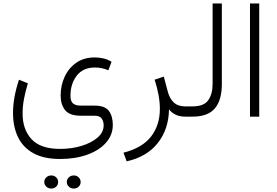

<svg xmlns="http://www.w3.org/2000/svg" viewBox="-20 -678 1608 1116"><path d="M368.2 379.9Q368.2 364.3 379.9 353Q391.6 341.8 408.7 341.8Q425.8 341.8 437.3 352.8Q448.7 363.8 448.7 379.9Q448.7 396 437.3 407Q425.8 418 408.7 418Q391.6 418 379.9 406.7Q368.2 395.5 368.2 379.9ZM237.3 379.9Q237.3 364.3 249 353Q260.7 341.8 277.8 341.8Q294.9 341.8 306.4 352.8Q317.9 363.8 317.9 379.9Q317.9 396 306.4 407Q294.9 418 277.8 418Q260.7 418 249 406.7Q237.3 395.5 237.3 379.9ZM329.1 246.1Q233.9 246.1 173.3 212.2Q112.8 178.2 84.2 118.2Q55.7 58.1 55.7 -21Q55.7 -67.9 64.9 -117.4Q74.2 -167 90.3 -214.4L142.1 -193.8Q128.9 -150.9 120.1 -106.2Q111.3 -61.5 111.3 -18.1Q111.3 74.2 163.3 130.9Q215.3 187.5 329.1 187.5Q395.5 187.5 453.1 170.2Q510.7 152.8 546.6 122.1Q582.5 91.3 582.5 50.3Q582.5 27.8 571.3 11.2Q560.1 -5.4 528.3 -5.4H449.2Q383.3 -5.4 357.9 -38.6Q332.5 -71.8 332.5 -122.6Q332.5 -181.6 356 -232.2Q379.4 -282.7 423.6 -313.5Q467.8 -344.2 530.8 -344.2Q555.7 -344.2 580.8 -338.6Q606 -333 628.4 -318.8L609.9 -269.5Q573.2 -285.6 531.2 -285.6Q462.4 -285.6 426 -238Q389.6 -190.4 389.6 -122.1Q389.6 -89.4 404.5 -76.7Q419.4 -64 450.2 -64H530.8Q590.3 -64 613 -33.2Q635.7 -2.4 635.7 48.3Q635.7 106.4 596.4 151.1Q557.1 195.8 487.8 220.9Q418.5 246.1 329.1 246.1Z M1058.6 0Q1022 0 998.3 -12.7Q974.6 -25.4 962.4 -42.5Q960.4 73.7 896.7 153.8Q833 233.9 716.3 259.8L697.8 209.5Q807.1 181.6 858.2 115.5Q909.2 49.3 909.2 -44.9Q909.2 -84 901.4 -126.5Q893.6 -168.9 878.9 -214.8L932.1 -232.9L955.1 -146Q965.8 -105 990.2 -82.3Q1014.6 -59.6 1056.2 -59.6H1080.1V0Z M1060.5 -59.6H1098.6Q1165.5 -59.6 1190.7 -95.9Q1215.8 -132.3 1215.8 -190.4V-657.7H1269.5V-190.9Q1269.5 -95.7 1229 -47.9Q1188.5 0 1098.1 0H1060.5Z M1486.8 -657.7V0H1433.1V-657.7Z"/></svg>

Font: Vazirmatn RD UI ExtraLight
Style: Regular
Weight: 200
Designer: Saber Rastikerdar
Foundry: Saber Rastikerdar
Version: Version 33.003